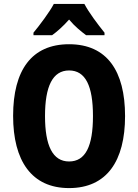

<svg xmlns="http://www.w3.org/2000/svg" viewBox="-20 -951 705 981"><path d="M411 -931H255C235 -892 182 -821 151 -784V-771H246C270 -788 302 -816 333 -851C362 -816 395 -790 420 -771H514V-784C477 -830 435 -886 411 -931ZM619 -358C619 -588 527 -725 333 -725C142 -725 47 -593 47 -359C47 -130 141 10 333 10C526 10 619 -129 619 -358ZM210 -358C210 -510 249 -591 333 -591C417 -591 455 -512 455 -358C455 -204 417 -126 333 -126C249 -126 210 -207 210 -358Z"/></svg>

Font: Noto Sans Gurmukhi Condensed ExtraBold
Style: Regular
Weight: 800
Width: 3
Designer: Jelle Bosma - Monotype Design Team
Foundry: Monotype Imaging Inc.
Version: Version 2.004